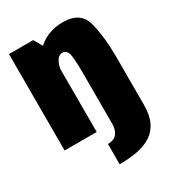

<svg xmlns="http://www.w3.org/2000/svg" viewBox="-194 -708 930 1029"><g transform="rotate(-30 271.0 -194.0)"><path d="M240.5 211.5Q301.5 211.5 351.8 201.8Q402 192 438 168.5Q474 145 493.2 104.2Q512.5 63.5 512.5 0H314.5Q314.5 29 305.8 48.5Q297 68 280.5 77Q264 86 240.5 86ZM22 0H220.5V-511L172 -596.5H22ZM314.5 0H512.5V-301.5Q512.5 -417 489.8 -508.8Q467 -600.5 357 -600.5Q252 -600.5 185.8 -528.2Q119.5 -456 119.5 -361L217 -338Q217 -398.5 232.5 -429.2Q248 -460 273 -460Q296 -460 305.2 -435Q314.5 -410 314.5 -306Z"/></g></svg>

Font: Anybody Condensed Black
Style: Regular
Weight: 900
Width: 3
Designer: Tyler Finck
Foundry: Etcetera Type Company
Version: Version 1.113;gftools[0.9.25]